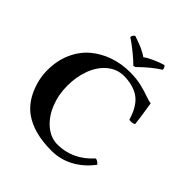

<svg xmlns="http://www.w3.org/2000/svg" viewBox="-223 -988 1153 1153"><g transform="rotate(45 353.0 -412.0)"><path d="M397 9.8Q246.1 9.8 158.2 -53.2Q100.6 -94.7 68.8 -167.7Q37.1 -240.7 37.1 -314.9Q37.1 -395.5 65.9 -461.2Q94.7 -526.9 144.3 -569.6Q193.8 -612.3 259 -635.3Q324.2 -658.2 397.9 -658.2Q451.7 -658.2 494.6 -647.9Q537.6 -637.7 568.4 -626.2Q599.1 -614.7 617.2 -612.8Q635.3 -499.5 639.2 -458Q630.4 -453.6 617.9 -451.9Q605.5 -450.2 596.2 -453.1Q587.4 -481.4 577.6 -503.4Q567.9 -525.4 551.3 -547.4Q534.7 -569.3 513.2 -583.7Q491.7 -598.1 459.5 -607.2Q427.2 -616.2 387.2 -616.2Q329.1 -616.2 283.2 -578.1Q237.3 -540 212.6 -475.8Q188 -411.6 188 -334Q188 -256.8 215.3 -189.7Q242.7 -122.6 291 -82.3Q339.4 -42 396 -42Q523.9 -42 618.2 -146Q626 -146 636.5 -138.9Q647 -131.8 650.9 -125Q600.1 -58.6 535.2 -24.4Q470.2 9.8 397 9.8ZM249 -808.1Q249 -815.4 253.9 -823.2Q258.8 -831.1 265.1 -834Q352.1 -806.6 389.2 -777.8Q410.2 -793 445.6 -808.8Q481 -824.7 512.2 -834Q518.6 -831.1 522.2 -823Q525.9 -814.9 525.9 -807.1Q462.4 -766.6 398.9 -703.1L384.8 -698.2Q357.4 -725.6 318.6 -756.8Q279.8 -788.1 249 -808.1Z"/></g></svg>

Font: Linux Libertine G
Style: Bold
Weight: 700
Designer: Philipp H. Poll
Foundry: Philipp H. Poll
Version: Version 5.0.3